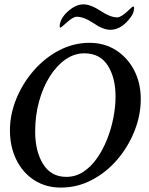

<svg xmlns="http://www.w3.org/2000/svg" viewBox="-20 -847 681 877"><path d="M257.8 9.8Q189.5 9.8 136.7 -23.9Q84 -57.6 54.7 -117.2Q25.4 -176.8 25.4 -252Q25.4 -324.2 54.2 -395Q83 -465.8 133.3 -523.9Q183.6 -582 249.5 -616.7Q315.4 -651.4 388.7 -651.4Q457 -651.4 509.8 -617.7Q562.5 -584 592.8 -525.9Q623 -467.8 623 -394.5Q623 -321.3 594.7 -249.5Q566.4 -177.7 516.6 -119.1Q466.8 -60.5 400.4 -25.4Q334 9.8 257.8 9.8ZM283.2 -39.1Q325.2 -39.1 360.4 -62Q395.5 -85 422.9 -124Q450.2 -163.1 469.2 -210.9Q488.3 -258.8 498 -309.6Q507.8 -360.4 507.8 -405.3Q507.8 -492.2 472.2 -547.9Q436.5 -603.5 365.2 -603.5Q319.3 -603.5 278.8 -575.2Q238.3 -546.9 207 -497.1Q175.8 -447.3 158.2 -382.8Q140.6 -318.4 140.6 -246.1Q140.6 -156.2 176.8 -97.7Q212.9 -39.1 283.2 -39.1ZM484.4 -710.9Q450.2 -710.9 407.2 -741.2Q363.3 -770.5 330.1 -770.5Q314.5 -770.5 287.1 -746.1Q258.8 -720.7 256.8 -720.7Q250 -720.7 253.9 -739.3Q258.8 -760.7 277.3 -782.2Q319.3 -827.1 361.3 -827.1Q393.6 -827.1 438.5 -797.9Q483.4 -767.6 515.6 -767.6Q531.2 -767.6 559.6 -793Q585 -817.4 587.9 -817.4Q595.7 -817.4 590.8 -797.9Q589.8 -782.2 566.4 -754.9Q528.3 -710.9 484.4 -710.9Z"/></svg>

Font: Crimson Text SemiBold
Style: Italic
Weight: 600
Italic angle: -11°
Designer: Sebastian Kosch
Foundry: Sebastian Kosch
Version: Version 1.100; ttfautohint (v1.8.4)